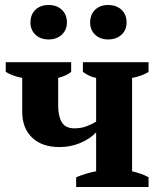

<svg xmlns="http://www.w3.org/2000/svg" viewBox="-20 -749 644 769"><path d="M3 0ZM3 -500H265V-461Q245 -445 213 -437V-326Q213 -284 227.5 -259.5Q242 -235 278 -235Q304 -235 326 -243Q348 -251 365 -262V-437Q349 -440 337 -446Q325 -452 312 -461V-500H575V-461Q548 -444 509 -437V-63Q529 -58 545 -52.5Q561 -47 575 -39V0H285V-39Q326 -56 365 -63V-219Q341 -193 302 -176.5Q263 -160 218 -160Q148 -160 108.5 -198Q69 -236 69 -301V-437Q31 -444 3 -461ZM102 -659Q102 -691 122 -710Q142 -729 175 -729Q207 -729 227.5 -710Q248 -691 248 -659Q248 -629 227.5 -610Q207 -591 175 -591Q142 -591 122 -610Q102 -629 102 -659ZM341 -659Q341 -691 361 -710Q381 -729 413 -729Q446 -729 466.5 -710Q487 -691 487 -659Q487 -629 466.5 -610Q446 -591 413 -591Q381 -591 361 -610Q341 -629 341 -659Z"/></svg>

Font: PT Serif
Style: Bold
Weight: 700
Designer: A.Korolkova, O.Umpeleva, V.Yefimov
Foundry: ParaType Ltd
Version: Version 1.000W OFL; ttfautohint (v1.6)